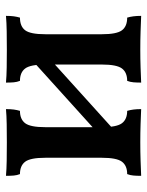

<svg xmlns="http://www.w3.org/2000/svg" viewBox="57 -558 504 659"><g transform="rotate(90 309.5 -229.0)"><path d="M355 3Q355 -13 356.5 -24Q358 -35 361 -45Q390 -45 403.5 -63Q417 -81 417 -132V-326Q417 -377 403.5 -395Q390 -413 361 -413Q358 -423 356.5 -434.5Q355 -446 355 -461Q377 -460 406.5 -459Q436 -458 469 -458Q502 -458 532 -459Q562 -460 584 -461Q584 -446 583 -434.5Q582 -423 578 -413Q549 -413 535.5 -395Q522 -377 522 -326V-132Q522 -81 535.5 -63Q549 -45 578 -45Q582 -35 583 -24Q584 -13 584 3Q562 1 532 0.5Q502 0 469 0Q436 0 406.5 0.5Q377 1 355 3ZM35 3Q35 -13 36.5 -24Q38 -35 41 -45Q71 -45 84.5 -63Q98 -81 98 -132V-326Q98 -377 84.5 -395Q71 -413 41 -413Q38 -423 36.5 -434.5Q35 -446 35 -461Q58 -460 88 -459Q118 -458 151 -458Q183 -458 212.5 -459Q242 -460 264 -461Q264 -446 263 -434.5Q262 -423 258 -413Q229 -413 215.5 -395Q202 -377 202 -326V-132Q202 -81 215.5 -63Q229 -45 258 -45Q262 -35 263 -24Q264 -13 264 3Q242 1 212.5 0.5Q183 0 151 0Q118 0 88 0.5Q58 1 35 3ZM181 -81V-146L440 -380V-315Z"/></g></svg>

Font: Vollkorn Medium
Style: Regular
Weight: 500
Designer: Friedrich Althausen
Foundry: Friedrich Althausen
Version: Version 5.000